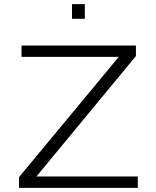

<svg xmlns="http://www.w3.org/2000/svg" viewBox="-20 -908 752 928"><path d="M72 0V-52L554 -633H84V-688H637V-637L156 -55H646V0ZM328 -817V-888H390V-817Z"/></svg>

Font: Saira Expanded Light
Style: Regular
Weight: 300
Width: 7
Designer: Hector Gatti with collaboration of the Omnibus-Type team
Foundry: Omnibus-Type
Version: Version 1.101